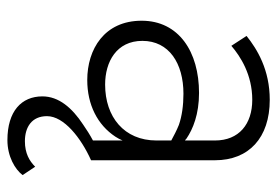

<svg xmlns="http://www.w3.org/2000/svg" viewBox="-132 -378 730 505"><g transform="rotate(90 232.5 -125.0)"><path d="M100 -369C128 -393 176 -424 242 -424C306 -424 349 -389 349 -326V-247C347 -248 345 -250 344 -251C319 -268 280 -284 224 -284C116 -284 34 -231 34 -133C34 -35 109 10 190 10C255 10 308 -17 339 -64C343 -70 346 -76 349 -83V-5C334 3 320 12 307 21C263 50 233 85 233 128C233 183 272 220 348 220C391 220 425 200 440 180L418 147C403 162 383 174 351 174C314 174 285 156 285 116C285 71 343 26 401 0V-326C401 -415 342 -470 242 -470C163 -470 109 -437 74 -409ZM87 -135C87 -205 146 -243 226 -243C257 -243 285 -239 308 -231C323 -225 336 -218 349 -211V-172C349 -87 287 -37 202 -37C142 -37 87 -67 87 -135Z"/></g></svg>

Font: Jost Light
Style: Regular
Weight: 300
Version: Version 3.710